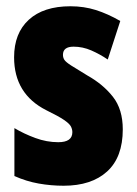

<svg xmlns="http://www.w3.org/2000/svg" viewBox="-20 -583 436 613"><path d="M372 -170Q372 -81 322 -35.5Q272 10 183 10Q143 10 103.5 3Q64 -4 26 -21V-174Q56 -156 92.5 -142.5Q129 -129 166 -129Q211 -129 211 -161Q211 -170 206.5 -179Q202 -188 184.5 -200Q167 -212 128 -231Q25 -283 25 -400Q25 -477 72 -520Q119 -563 205 -563Q248 -563 286 -551Q324 -539 364 -516L324 -393Q299 -410 271.5 -422Q244 -434 215 -434Q181 -434 181 -408Q181 -399 185.5 -392Q190 -385 207 -374Q224 -363 259 -342Q309 -314 340.5 -274Q372 -234 372 -170Z"/></svg>

Font: Noto Sans Gurmukhi ExtraCondensed Black
Style: Regular
Weight: 900
Width: 2
Designer: Jelle Bosma - Monotype Design Team
Foundry: Monotype Imaging Inc.
Version: Version 2.004; ttfautohint (v1.8.4.7-5d5b)